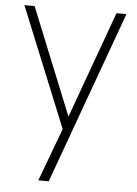

<svg xmlns="http://www.w3.org/2000/svg" viewBox="-55 -582 615 864"><g transform="rotate(5 253.0 -150.0)"><path d="M151 240 256 -42 257 42 20 -540H66L278 -16H246L436 -540H481L198 240Z"/></g></svg>

Font: Vela Sans GX ExtLt
Style: Regular
Weight: 200
Designer: Principal design: Mikhail Sharanda - project Manrope.
Design modification: Ravid Balaliev
Foundry: Mikhail Sharanda
Version: Version 1.001